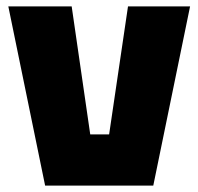

<svg xmlns="http://www.w3.org/2000/svg" viewBox="-20 -580 620 600"><path d="M121 0 6 -560H204L262 -160H321L380 -560H574L459 0Z"/></svg>

Font: Tektur ExtraBold
Style: Regular
Weight: 800
Designer: Adam Jagosz
Foundry: Adam Jagosz
Version: Version 1.005;gftools[0.9.30]